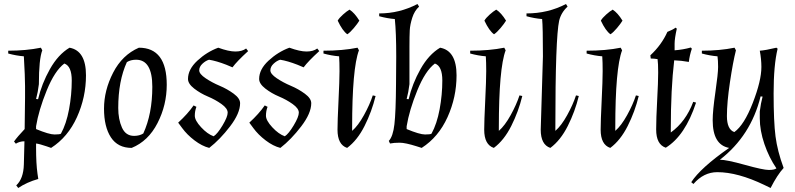

<svg xmlns="http://www.w3.org/2000/svg" viewBox="-20 -723 3966 958"><path d="M409 -347Q409 -238 364 -138.5Q319 -39 235 15L212 7Q177 -5 160 -7V15Q160 93 167 143L171 170Q114 186 71 215L61 202Q97 169 99 98L102 -18Q78 -18 59 -6L50 -17Q67 -41 103 -79L105 -236Q105 -247 105 -293Q105 -339 99 -442Q61 -445 21 -456V-470Q110 -470 184 -485L191 -472Q174 -428 174 -303Q169 -262 160 -229L170 -228Q188 -305 229 -378Q270 -451 327 -485Q409 -470 409 -347ZM160 -79Q225 -52 252 -52Q279 -52 284 -56Q311 -105 324.5 -177.5Q338 -250 338 -321.5Q338 -393 301 -406Q253 -370 213 -271.5Q173 -173 160 -93Z M695 -57Q740 -155 740 -290Q740 -425 659 -425Q632 -425 613 -413Q570 -319 570 -184Q570 -128 588.5 -86.5Q607 -45 649 -45Q676 -45 695 -57ZM673 -485Q812 -485 812 -300Q812 -199 766 -109Q720 -19 637 15Q568 15 533.5 -37.5Q499 -90 499 -181Q499 -272 544.5 -360.5Q590 -449 673 -485Z M960 -190Q952 -169 952 -145.5Q952 -122 983.5 -88Q1015 -54 1046 -43Q1065 -55 1090.5 -97.5Q1116 -140 1116 -161Q1116 -182 1085 -204Q1054 -226 1017 -241.5Q980 -257 949 -281Q918 -305 918 -329Q918 -377 965 -420.5Q1012 -464 1069 -485Q1121 -466 1154.5 -466Q1188 -466 1208 -481L1218 -468Q1162 -417 1140 -387L1109 -400Q1060 -419 1023 -425Q1006 -420 990 -405Q974 -390 974 -372Q974 -354 1006 -332.5Q1038 -311 1076 -295Q1114 -279 1146 -255.5Q1178 -232 1178 -208Q1178 -158 1128 -92.5Q1078 -27 1024 15Q988 6 950.5 -22.5Q913 -51 889 -84L869 -111Q917 -155 946 -197Z M1315 -190Q1307 -169 1307 -145.5Q1307 -122 1338.5 -88Q1370 -54 1401 -43Q1420 -55 1445.5 -97.5Q1471 -140 1471 -161Q1471 -182 1440 -204Q1409 -226 1372 -241.5Q1335 -257 1304 -281Q1273 -305 1273 -329Q1273 -377 1320 -420.5Q1367 -464 1424 -485Q1476 -466 1509.5 -466Q1543 -466 1563 -481L1573 -468Q1517 -417 1495 -387L1464 -400Q1415 -419 1378 -425Q1361 -420 1345 -405Q1329 -390 1329 -372Q1329 -354 1361 -332.5Q1393 -311 1431 -295Q1469 -279 1501 -255.5Q1533 -232 1533 -208Q1533 -158 1483 -92.5Q1433 -27 1379 15Q1343 6 1305.5 -22.5Q1268 -51 1244 -84L1224 -111Q1272 -155 1301 -197Z M1771 -472Q1737 -382 1737 -86V-70Q1767 -96 1796 -148.5Q1825 -201 1840 -247L1854 -244Q1835 -166 1799 -94.5Q1763 -23 1712 15Q1664 -1 1664 -76Q1664 -118 1669 -220Q1674 -322 1674 -368Q1674 -414 1672 -442Q1634 -445 1594 -456V-470Q1690 -470 1764 -485ZM1773 -620Q1764 -605 1745.5 -583Q1727 -561 1713 -552Q1689 -569 1665 -620Q1672 -633 1691 -650Q1710 -667 1724 -675Q1749 -659 1773 -620Z M2258 -347Q2258 -238 2213 -138.5Q2168 -39 2084 15L2059 7Q2002 -11 1974 -11Q1946 -11 1926 -7L1920 -20Q1941 -42 1948 -103Q1955 -164 1956 -303L1957 -442Q1957 -561 1950 -628Q1912 -631 1872 -642V-656Q1973 -656 2063 -703L2071 -690Q2048 -669 2037 -634.5Q2026 -600 2024.5 -572Q2023 -544 2023 -489V-303Q2018 -262 2009 -229L2019 -228Q2037 -305 2078 -378Q2119 -451 2176 -485Q2258 -470 2258 -347ZM2009 -79Q2074 -52 2101 -52Q2128 -52 2133 -56Q2160 -105 2173.5 -177.5Q2187 -250 2187 -321.5Q2187 -393 2150 -406Q2102 -370 2062 -271.5Q2022 -173 2009 -93Z M2503 -472Q2469 -382 2469 -86V-70Q2499 -96 2528 -148.5Q2557 -201 2572 -247L2586 -244Q2567 -166 2531 -94.5Q2495 -23 2444 15Q2396 -1 2396 -76Q2396 -118 2401 -220Q2406 -322 2406 -368Q2406 -414 2404 -442Q2366 -445 2326 -456V-470Q2422 -470 2496 -485ZM2505 -620Q2496 -605 2477.5 -583Q2459 -561 2445 -552Q2421 -569 2397 -620Q2404 -633 2423 -650Q2442 -667 2456 -675Q2481 -659 2505 -620Z M2678 -76 2689 -442Q2689 -590 2685 -628Q2647 -631 2607 -642V-656Q2714 -656 2804 -703L2812 -690Q2780 -661 2770 -620Q2751 -534 2751 -86V-70Q2781 -96 2810 -148.5Q2839 -201 2854 -247L2868 -244Q2849 -166 2813 -94.5Q2777 -23 2726 15Q2678 -1 2678 -76Z M3084 -472Q3050 -382 3050 -86V-70Q3080 -96 3109 -148.5Q3138 -201 3153 -247L3167 -244Q3148 -166 3112 -94.5Q3076 -23 3025 15Q2977 -1 2977 -76Q2977 -118 2982 -220Q2987 -322 2987 -368Q2987 -414 2985 -442Q2947 -445 2907 -456V-470Q3003 -470 3077 -485ZM3086 -620Q3077 -605 3058.5 -583Q3040 -561 3026 -552Q3002 -569 2978 -620Q2985 -633 3004 -650Q3023 -667 3037 -675Q3062 -659 3086 -620Z M3344 -422Q3327 -280 3327 -78V-62Q3402 -116 3439 -215L3453 -211Q3399 -46 3302 14Q3254 -2 3254 -77Q3254 -131 3259 -223Q3264 -315 3264 -361Q3264 -407 3261 -428Q3243 -431 3227 -431L3225 -447Q3281 -499 3310 -564Q3336 -574 3351 -585L3357 -580Q3346 -531 3346 -505Q3346 -479 3346 -472Q3388 -475 3427 -486L3432 -480Q3421 -448 3417 -414Q3378 -421 3344 -422Z M3536 -123Q3536 -170 3549.5 -263Q3563 -356 3563 -389Q3563 -422 3560 -442Q3522 -445 3482 -456V-470Q3571 -470 3645 -485L3652 -472Q3637 -413 3622 -312Q3607 -211 3607 -144Q3607 -77 3644 -64Q3693 -99 3736 -209.5Q3779 -320 3779 -389Q3779 -428 3771 -470Q3800 -472 3854 -485L3860 -480Q3840 -398 3840 -257Q3840 -116 3849.5 -42.5Q3859 31 3890 115Q3858 150 3825 215L3794 200Q3661 136 3559 136Q3491 136 3440 195L3429 186Q3475 115 3618 15Q3536 0 3536 -123ZM3854 117Q3817 63 3794 -4.5Q3771 -72 3771 -133V-167Q3776 -208 3785 -241L3775 -242Q3727 -46 3572 74Q3605 74 3696.5 99.5Q3788 125 3816 125Q3844 125 3854 117Z"/></svg>

Font: Almendra
Style: Italic
Weight: 400
Italic angle: -12°
Designer: Ana Sanfelippo
Foundry: Ana Sanfelippo
Version: Version 1.004